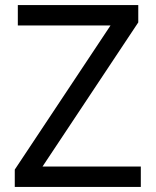

<svg xmlns="http://www.w3.org/2000/svg" viewBox="-20 -734 612 754"><path d="M533 0H38V-68L414 -634H50V-714H523V-646L147 -80H533Z"/></svg>

Font: Noto Sans IKEA
Style: Regular
Weight: 400
Designer: Monotype Design Team
Foundry: Monotype Imaging Inc.
Version: Version 2.001